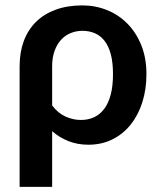

<svg xmlns="http://www.w3.org/2000/svg" viewBox="-20 -542 610 729"><path d="M54.5 -290.5Q54.5 -343 70.2 -385.8Q86 -428.5 116.2 -458.5Q146.5 -488.5 191 -505Q235.5 -521.5 292.5 -521.5Q342 -521.5 386.2 -503.8Q430.5 -486 463.8 -452.2Q497 -418.5 516.5 -370.2Q536 -322 536 -260.5Q536 -203 520.5 -154Q505 -105 476.2 -69Q447.5 -33 406.8 -12.8Q366 7.5 315.5 7.5Q274.5 7.5 239.8 -6.2Q205 -20 178 -44V167.5H54.5ZM178 -141.5Q200.5 -112 229.2 -99.2Q258 -86.5 287 -86.5Q315 -86.5 337.5 -97Q360 -107.5 376 -129Q392 -150.5 400.5 -183.2Q409 -216 409 -260.5Q409 -305.5 400.5 -336.8Q392 -368 376.5 -387.5Q361 -407 339.8 -416Q318.5 -425 292.5 -425Q269 -425 248 -416.2Q227 -407.5 211.5 -390.5Q196 -373.5 187 -348.2Q178 -323 178 -290.5Z"/></svg>

Font: Lato
Style: Bold
Weight: 700
Designer: Lukasz Dziedzic with Adam Twardoch and Botio Nikoltchev
Foundry: tyPoland Lukasz Dziedzic
Version: Version 2.010; 2014-09-01; http://www.latofonts.com/; ttfaut